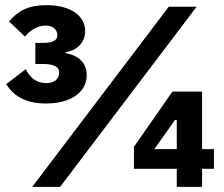

<svg xmlns="http://www.w3.org/2000/svg" viewBox="-20 -724 868 744"><path d="M151 -558H117V-476H148C184 -476 209 -467 209 -444V-442C209 -418 190 -402 159 -402C119 -402 95 -425 80 -456L4 -398C30 -357 73 -323 159 -323C252 -323 316 -365 316 -433C316 -480 284 -510 234 -518V-522C275 -527 310 -557 310 -603C310 -663 254 -704 160 -704C90 -704 50 -682 15 -641L77 -582C98 -610 129 -625 157 -625C186 -625 202 -608 202 -589V-585C202 -570 187 -558 151 -558ZM105 0H213L742 -698H634ZM665 0H763V-70H809V-146H763V-369H648L499 -155V-70H665ZM665 -259V-146H578L658 -259Z"/></svg>

Font: Braiins Sans
Style: Bold
Weight: 700
Designer: Mike Abbink, Paul van der Laan, Pieter van Rosmalen, Jiri Chlebus, Lubos Buracinsky
Foundry: Bold Monday, Sudetype
Version: Version 1.000;hotconv 1.0.109;makeotfexe 2.5.65596